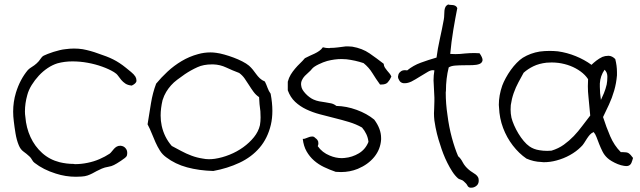

<svg xmlns="http://www.w3.org/2000/svg" viewBox="-20 -744 2918 876"><path d="M581.1 -353.5Q562.5 -355.5 551.8 -362.8Q541 -370.1 533.2 -379.4Q525.4 -388.7 518.6 -398.4Q511.7 -408.2 500 -415Q477.5 -428.7 446.3 -439.9Q415 -451.2 380.4 -457.5Q345.7 -463.9 310.5 -463.9Q274.4 -463.9 242.2 -455.1Q219.7 -448.2 197.8 -433.6Q175.8 -418.9 157.2 -398.9Q138.7 -378.9 124.5 -356Q110.4 -333 104.5 -310.5Q93.8 -272.5 93.8 -235.4Q93.8 -222.7 95.7 -210.9Q99.6 -161.1 119.1 -118.7Q138.7 -76.2 172.4 -45.9Q206.1 -15.6 252 -3.9Q284.2 3.9 316.4 3.9Q319.3 4.9 321.3 4.9Q350.6 4.9 378.9 -1Q408.2 -6.8 434.1 -18.1Q460 -29.3 480.5 -43Q485.4 -46.9 490.2 -53.2Q495.1 -59.6 500.5 -65.4Q505.9 -71.3 512.7 -75.2Q519.5 -79.1 529.3 -79.1Q545.9 -78.1 554.7 -65.4Q560.5 -57.6 560.5 -45.9Q560.5 -40 558.6 -33.2Q556.6 -28.3 548.8 -22.5Q541 -16.6 531.7 -10.3Q522.5 -3.9 513.2 1.5Q503.9 6.8 500 8.8Q489.3 14.6 473.6 17.1Q458 19.5 444.3 25.4Q430.7 31.2 420.9 36.6Q411.1 42 400.9 47.4Q390.6 52.7 379.4 56.6Q368.2 60.5 352.5 61.5Q339.8 62.5 326.2 62.5Q279.3 62.5 234.4 47.9Q177.7 30.3 137.7 -1Q130.9 -5.9 126 -15.1Q121.1 -24.4 114.3 -30.3Q100.6 -43 86.9 -52.7Q73.2 -62.5 65.4 -82Q55.7 -105.5 50.8 -135.3Q45.9 -165 43 -190.4Q40 -212.9 40 -234.4Q40 -279.3 52.7 -321.3Q71.3 -381.8 107.4 -424.8Q115.2 -432.6 126 -439Q136.7 -445.3 147.5 -455.1Q158.2 -464.8 164.6 -475.1Q170.9 -485.4 179.7 -490.2Q185.5 -493.2 197.8 -498Q210 -502.9 224.1 -507.3Q238.3 -511.7 252.4 -515.1Q266.6 -518.6 277.3 -519.5Q298.8 -522.5 317.4 -522.5Q338.9 -522.5 357.4 -519.5Q393.6 -512.7 427.7 -500Q448.2 -493.2 464.8 -486.8Q481.4 -480.5 496.1 -473.1Q510.7 -465.8 524.9 -456.5Q539.1 -447.3 554.7 -434.6Q565.4 -425.8 578.1 -415.5Q590.8 -405.3 597.7 -394.5Q602.5 -385.7 602.5 -377.9V-373Q599.6 -362.3 581.1 -353.5Z M1214.8 -316.4Q1222.7 -274.4 1222.7 -238.3Q1222.7 -204.1 1215.8 -174.8Q1201.2 -113.3 1164.6 -70.3Q1127.9 -27.3 1072.8 -1.5Q1017.6 24.4 953.1 36.1Q887.7 34.2 833.5 19.5Q779.3 4.9 738.3 -26.4Q720.7 -39.1 709.5 -57.1Q698.2 -75.2 689.5 -94.7Q680.7 -114.3 672.4 -135.3Q664.1 -156.2 653.3 -176.8Q661.1 -225.6 668.9 -273.4Q676.8 -321.3 692.4 -362.3Q714.8 -389.6 744.1 -417Q773.4 -444.3 808.6 -465.3Q843.8 -486.3 883.8 -497.1Q911.1 -504.9 940.4 -504.9Q953.1 -504.9 966.8 -502.9Q982.4 -501 1003.4 -495.1Q1024.4 -489.3 1045.4 -481.4Q1066.4 -473.6 1085.4 -463.9Q1104.5 -454.1 1116.2 -444.3Q1126 -435.5 1133.8 -425.8Q1141.6 -416 1148.9 -405.8Q1156.2 -395.5 1165.5 -386.7Q1174.8 -377.9 1188.5 -372.1Q1195.3 -358.4 1200.7 -343.3Q1206.1 -328.1 1214.8 -316.4ZM1166 -172.9Q1168.9 -190.4 1168.9 -208Q1168.9 -221.7 1168 -236.3Q1163.1 -269.5 1162.1 -300.8Q1147.5 -310.5 1136.7 -325.2Q1126 -339.8 1116.2 -355.5Q1106.4 -371.1 1096.2 -385.7Q1085.9 -400.4 1071.3 -411.1Q1040 -422.9 1012.2 -436Q984.4 -449.2 953.1 -450.2H947.3Q908.2 -450.2 880.9 -437.5Q850.6 -423.8 823.2 -405.3Q803.7 -391.6 788.1 -379.9Q772.5 -368.2 760.3 -354.5Q748 -340.8 738.3 -324.7Q728.5 -308.6 721.7 -287.1Q712.9 -250 712.9 -216.8Q712.9 -192.4 717.8 -169.9Q729.5 -117.2 763.7 -78.1Q784.2 -67.4 806.6 -55.2Q829.1 -43 854 -33.7Q878.9 -24.4 905.3 -20.5Q918.9 -17.6 933.6 -17.6Q946.3 -17.6 960 -19.5Q993.2 -24.4 1027.3 -38.1Q1061.5 -51.8 1089.8 -72.3Q1118.2 -92.8 1138.7 -118.2Q1159.2 -143.6 1166 -172.9Z M1765.6 -394.5Q1758.8 -378.9 1749 -368.2Q1740.2 -358.4 1720.7 -358.4H1713.9Q1695.3 -383.8 1679.2 -410.2Q1663.1 -436.5 1638.7 -456.1Q1600.6 -468.8 1560.5 -473.6Q1549.8 -474.6 1538.1 -474.6Q1506.8 -474.6 1472.7 -465.8Q1455.1 -460.9 1433.1 -450.2Q1411.1 -439.5 1403.3 -429.7Q1397.5 -421.9 1388.2 -414.1Q1378.9 -406.2 1370.6 -397.5Q1362.3 -388.7 1357.4 -377.9Q1353.5 -370.1 1353.5 -360.4Q1353.5 -356.4 1354.5 -351.6Q1355.5 -342.8 1360.8 -334Q1366.2 -325.2 1374.5 -316.4Q1382.8 -307.6 1392.1 -300.8Q1401.4 -293.9 1410.2 -290Q1422.9 -284.2 1436.5 -281.7Q1450.2 -279.3 1463.9 -277.3Q1477.5 -275.4 1490.7 -272.5Q1503.9 -269.5 1514.6 -260.7Q1560.5 -259.8 1607.4 -242.7Q1654.3 -225.6 1687.5 -198.2Q1718.8 -156.2 1718.8 -114.3V-107.4Q1715.8 -62.5 1687.5 -27.8Q1659.2 6.8 1612.3 26.4Q1576.2 41 1536.1 41Q1524.4 41 1511.7 40Q1483.4 30.3 1458 18.1Q1432.6 5.9 1412.6 -11.7Q1392.6 -29.3 1378.9 -53.2Q1365.2 -77.1 1361.3 -110.4H1364.3Q1370.1 -110.4 1376 -113.3Q1383.8 -116.2 1391.6 -119.1Q1398.4 -121.1 1404.3 -121.1H1407.2Q1414.1 -120.1 1419.9 -113.3Q1427.7 -108.4 1431.6 -98.6Q1432.6 -93.8 1432.6 -89.8Q1432.6 -83 1429.7 -77.1Q1450.2 -47.9 1484.4 -34.2Q1511.7 -22.5 1540 -22.5Q1545.9 -22.5 1552.7 -23.4Q1586.9 -26.4 1617.2 -44.4Q1647.5 -62.5 1661.1 -96.7Q1659.2 -115.2 1651.4 -131.8Q1643.6 -148.4 1631.8 -162.1Q1604.5 -177.7 1571.8 -187.5Q1539.1 -197.3 1505.4 -205.6Q1471.7 -213.9 1439 -222.7Q1406.2 -231.4 1377.4 -245.1Q1348.6 -258.8 1326.7 -279.3Q1304.7 -299.8 1293 -332V-371.1Q1297.9 -389.6 1306.6 -403.8Q1315.4 -418 1326.2 -430.7Q1336.9 -443.4 1348.6 -454.6Q1360.4 -465.8 1371.1 -478.5Q1381.8 -484.4 1393.1 -489.3Q1404.3 -494.1 1415.5 -499.5Q1426.8 -504.9 1436.5 -511.7Q1446.3 -518.6 1453.1 -528.3Q1466.8 -524.4 1482.4 -524.4Q1484.4 -524.4 1486.3 -525.4Q1503.9 -525.4 1522 -527.8Q1540 -530.3 1556.6 -532.2H1570.3Q1579.1 -532.2 1586.9 -531.2Q1632.8 -523.4 1666 -500.5Q1699.2 -477.5 1730.5 -453.1Q1731.4 -442.4 1736.3 -435.1Q1741.2 -427.7 1746.6 -421.4Q1752 -415 1757.3 -408.7Q1762.7 -402.3 1765.6 -394.5Z M2168 -501Q2181.6 -481.4 2181.6 -470.7V-468.8Q2179.7 -457 2167.5 -452.1Q2155.3 -447.3 2136.2 -446.8Q2117.2 -446.3 2096.7 -446.3Q2075.2 -446.3 2056.6 -444.8Q2038.1 -443.4 2027.3 -436.5Q2014.6 -385.7 2014.6 -330.1Q2013.7 -326.2 2013.7 -322.3Q2013.7 -270.5 2021.5 -219.7Q2028.3 -165 2041.5 -116.2Q2054.7 -67.4 2070.3 -31.2Q2082 -21.5 2091.3 -3.4Q2100.6 14.6 2119.1 30.3Q2127 37.1 2135.3 42Q2143.6 46.9 2150.4 52.2Q2157.2 57.6 2161.1 64.5Q2164.1 70.3 2164.1 78.1V83Q2163.1 97.7 2151.4 105.5Q2141.6 112.3 2130.9 112.3H2125Q2116.2 110.4 2112.3 102.1Q2108.4 93.8 2095.7 83Q2090.8 78.1 2082.5 75.7Q2074.2 73.2 2070.3 70.3Q2055.7 57.6 2043.5 38.6Q2031.2 19.5 2021 -1Q2010.7 -21.5 2002.4 -43Q1994.1 -64.5 1988.3 -84Q1980.5 -106.4 1973.6 -133.8Q1966.8 -161.1 1961.9 -194.3Q1960 -210.9 1960 -227.5Q1960 -238.3 1960.9 -248Q1961.9 -264.6 1961.9 -282.2V-298.8Q1960.9 -326.2 1959 -358.4Q1958 -367.2 1958 -377Q1958 -399.4 1961.9 -422.9Q1959 -423.8 1955.1 -423.8Q1944.3 -423.8 1931.6 -416Q1914.1 -406.2 1895 -394Q1876 -381.8 1857.4 -372.1Q1840.8 -364.3 1827.1 -364.3H1821.3Q1807.6 -366.2 1801.8 -377Q1795.9 -385.7 1795.9 -394.5Q1795.9 -396.5 1796.9 -399.4Q1797.9 -410.2 1808.6 -418Q1815.4 -423.8 1828.1 -423.8Q1833 -423.8 1837.9 -422.9Q1865.2 -445.3 1899.9 -458Q1934.6 -470.7 1971.7 -481.4Q1976.6 -520.5 1986.8 -566.4Q1997.1 -612.3 2004.9 -655.3Q2006.8 -666 2006.8 -676.8Q2006.8 -686.5 2007.8 -695.8Q2008.8 -705.1 2012.2 -711.9Q2015.6 -718.8 2024.4 -723.6Q2029.3 -721.7 2036.1 -721.7Q2042 -721.7 2047.9 -720.7Q2053.7 -719.7 2058.6 -716.8Q2063.5 -713.9 2066.4 -707Q2057.6 -663.1 2048.3 -607.9Q2039.1 -552.7 2034.2 -498Q2045.9 -497.1 2057.6 -497.1Q2078.1 -497.1 2101.6 -500Q2124 -502 2144.5 -502Q2156.2 -502 2168 -501Z M2868.2 -23.4Q2865.2 -11.7 2861.3 -2Q2857.4 7.8 2848.6 11.7Q2843.8 13.7 2836.9 13.7Q2832 13.7 2827.1 12.7Q2813.5 10.7 2798.8 4.9Q2784.2 -1 2771 -8.8Q2757.8 -16.6 2751 -23.4Q2737.3 -36.1 2729 -52.7Q2720.7 -69.3 2713.9 -86.4Q2707 -103.5 2701.7 -118.2Q2696.3 -132.8 2688.5 -141.6Q2677.7 -136.7 2670.9 -128.9Q2664.1 -121.1 2657.7 -111.3Q2651.4 -101.6 2645 -91.3Q2638.7 -81.1 2629.9 -73.2Q2609.4 -52.7 2580.6 -36.6Q2551.8 -20.5 2518.6 -11.7Q2490.2 -3.9 2460 -3.9Q2455.1 -3.9 2450.2 -4.9Q2415 -5.9 2381.8 -20.5Q2347.7 -43.9 2319.8 -80.1Q2292 -116.2 2275.4 -160.2Q2258.8 -204.1 2256.8 -253.9Q2255.9 -259.8 2255.9 -265.6Q2255.9 -308.6 2271.5 -353.5Q2277.3 -369.1 2287.6 -388.2Q2297.9 -407.2 2310.5 -424.8Q2323.2 -442.4 2337.4 -457Q2351.6 -471.7 2365.2 -480.5Q2400.4 -502 2442.4 -508.8Q2464.8 -511.7 2487.3 -511.7Q2505.9 -511.7 2525.4 -509.8Q2567.4 -503.9 2606.9 -487.8Q2646.5 -471.7 2678.7 -448.2Q2687.5 -457 2700.7 -467.3Q2713.9 -477.5 2728.5 -484.4Q2741.2 -489.3 2753.9 -489.3H2758.8Q2773.4 -488.3 2787.1 -474.6Q2794.9 -444.3 2794.9 -415V-400.4Q2792 -364.3 2782.2 -330.6Q2772.5 -296.9 2758.3 -266.6Q2744.1 -236.3 2731.4 -210Q2746.1 -164.1 2764.2 -122.1Q2782.2 -80.1 2812.5 -49.8H2823.2Q2838.9 -49.8 2846.7 -45.9Q2857.4 -39.1 2868.2 -23.4ZM2738.3 -425.8Q2718.8 -397.5 2716.8 -363.3V-347.7Q2716.8 -320.3 2721.7 -288.1Q2727.5 -299.8 2735.4 -318.8Q2743.2 -337.9 2748 -358.4Q2751 -375 2751 -390.6V-397.5Q2750 -415 2738.3 -425.8ZM2672.9 -216.8Q2668.9 -256.8 2665 -300.8Q2662.1 -326.2 2662.1 -350.6Q2662.1 -367.2 2663.1 -382.8Q2650.4 -402.3 2628.9 -418Q2607.4 -433.6 2582 -443.4Q2556.6 -453.1 2528.3 -457Q2511.7 -459 2497.1 -459Q2485.4 -459 2473.6 -458Q2439.5 -454.1 2414.1 -441.9Q2388.7 -429.7 2369.1 -412.1Q2358.4 -392.6 2345.7 -369.1Q2333 -345.7 2323.7 -319.3Q2314.5 -293 2310.5 -264.6Q2309.6 -253.9 2309.6 -244.1Q2309.6 -225.6 2313.5 -207Q2317.4 -191.4 2325.7 -172.4Q2334 -153.3 2345.2 -134.8Q2356.4 -116.2 2369.6 -100.6Q2382.8 -85 2395.5 -76.2Q2415 -62.5 2441.4 -58.6Q2458 -55.7 2476.6 -55.7Q2486.3 -55.7 2496.1 -56.6Q2528.3 -66.4 2552.7 -84Q2577.1 -101.6 2597.7 -123Q2618.2 -144.5 2636.2 -168.9Q2654.3 -193.4 2672.9 -216.8Z"/></svg>

Font: Crafty Girls
Style: Regular
Weight: 400
Designer: Crystal Kluge
Foundry: Font Diner, Inc DBA Tart Workshop
Version: Version 1.000